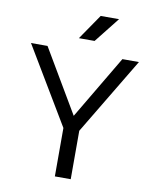

<svg xmlns="http://www.w3.org/2000/svg" viewBox="-104 -1067 920 1144"><g transform="rotate(10 356.5 -494.5)"><path d="M30 0ZM404 -293V0H308V-293L30 -758H130L356 -375L583 -758H683ZM411 -989H522L401 -836H306Z"/></g></svg>

Font: Biryani
Style: Regular
Weight: 400
Designer: Dan Reynolds and Mathieu Réguer
Foundry: Dan Reynolds and Mathieu Réguer
Version: Version 1.004; ttfautohint (v1.1) -l 5 -r 5 -G 72 -x 0 -D la